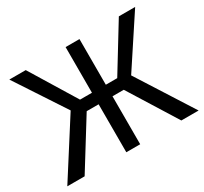

<svg xmlns="http://www.w3.org/2000/svg" viewBox="-144 -918 1196 1124"><g transform="rotate(-30 454.0 -355.5)"><path d="M582 -324.2H505.9V0H412.1V-324.2H331.5L130.4 0H13.2L252.4 -375L31.7 -710.9H142.6L331.5 -402.3H412.1V-710.9H505.9V-402.3H583L772 -710.9H882.3L661.6 -375.5L900.9 0H784.2Z"/></g></svg>

Font: Mardoto
Style: Regular
Weight: 400
Designer: Christian Robertson, Vahan Hovhannisyan
Foundry: Google
Version: Version 1.000